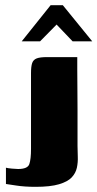

<svg xmlns="http://www.w3.org/2000/svg" viewBox="-20 -620 377 743"><path d="M3 29Q10 31 26 32.5Q42 34 50 34Q87 34 93.5 15Q100 -4 100 -44Q100 -118 100 -191Q100 -264 100 -337Q100 -363 104.5 -376Q109 -389 122 -394Q135 -399 162 -399Q192 -399 221 -399Q250 -399 279 -399Q279 -383 279 -351.5Q279 -320 279.5 -279.5Q280 -239 280 -196.5Q280 -154 280 -117Q280 -80 280 -55Q280 -36 281 -14Q282 8 277.5 29Q273 50 257.5 66.5Q242 83 208.5 93Q175 103 118 103Q75 103 43 98Q11 93 3 92Q3 76 3 60.5Q3 45 3 29ZM64 -460 176 -600H223L337 -460H261L199 -525L135 -460Z"/></svg>

Font: Genos ExtraBold
Style: Regular
Weight: 800
Designer: Robert E. Leuschke
Foundry: Robert E. Leuschke
Version: Version 1.010